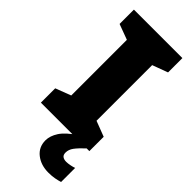

<svg xmlns="http://www.w3.org/2000/svg" viewBox="-301 -758 1042 1042"><g transform="rotate(45 220.0 -237.0)"><path d="M406 0H34V-110L123 -144V-571L34 -604V-714H406V-604L317 -571V-144L406 -110ZM320 97Q320 115 330.5 122.5Q341 130 358 130Q371 130 388.5 126.5Q406 123 416 119V227Q400 232 379 236Q358 240 331 240Q274 240 235 209.5Q196 179 196 127Q196 93 219.5 56.5Q243 20 310 -25L385 0Q351 32 335.5 53Q320 74 320 97Z"/></g></svg>

Font: Noto Sans Oriya Blk
Style: Regular
Weight: 900
Designer: Amélie Bonet and Sol Matas
Foundry: Google LLC
Version: Version 2.006; ttfautohint (v1.8.4.7-5d5b)